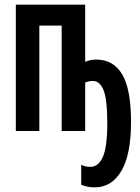

<svg xmlns="http://www.w3.org/2000/svg" viewBox="-20 -563 603 825"><path d="M387 242Q366 242 352.5 238.5Q339 235 329 231V145Q337 149 346.5 151.5Q356 154 368 154Q403 154 422 111Q441 68 441 -33Q441 -136 425 -175.5Q409 -215 380 -215Q368 -215 360 -213Q352 -211 346 -208V0H245V-453H149V0H48V-543H346V-297Q354 -301 366 -304Q378 -307 394 -307Q467 -307 505 -243.5Q543 -180 543 -39Q543 101 501.5 171.5Q460 242 387 242Z"/></svg>

Font: Noto Sans Mono SemiCondensed SemiBold
Style: Regular
Weight: 600
Width: 4
Designer: Monotype Design Team
Foundry: Monotype Imaging Inc.
Version: Version 2.014; ttfautohint (v1.8.4.7-5d5b)